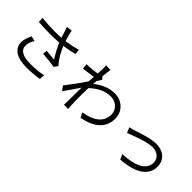

<svg xmlns="http://www.w3.org/2000/svg" viewBox="114 -1764 2772 2772"><g transform="rotate(45 1500.0 -378.0)"><path d="M524 -709C531 -686 541 -656 553 -619C514 -616 470 -615 424 -615C343 -615 252 -619 158 -631L160 -551C244 -545 324 -541 398 -541C463 -541 524 -544 580 -549C614 -466 662 -378 701 -321C665 -325 591 -331 535 -336L529 -269C601 -264 722 -253 770 -242L811 -298C744 -374 693 -463 655 -557C722 -566 801 -580 862 -598L853 -676C785 -653 702 -637 630 -627C610 -685 592 -751 584 -798L499 -787C508 -761 517 -730 524 -709ZM312 -312 234 -330C206 -271 186 -219 186 -164C186 -28 306 41 496 42C607 42 692 31 754 20L758 -60C688 -44 602 -34 500 -35C352 -36 265 -78 265 -173C265 -221 282 -264 312 -312Z M1293 -720C1293 -709 1291 -672 1288 -625C1236 -617 1177 -610 1144 -608C1120 -607 1101 -606 1079 -607L1087 -524C1150 -533 1237 -545 1283 -551C1280 -519 1278 -486 1276 -454C1226 -375 1111 -219 1055 -149L1105 -80C1153 -148 1219 -243 1268 -317C1268 -301 1267 -287 1267 -277C1265 -168 1265 -117 1264 -21C1264 -5 1263 24 1261 38H1348C1346 20 1344 -5 1343 -23C1338 -112 1339 -173 1339 -264C1339 -300 1340 -340 1342 -382C1433 -467 1539 -525 1655 -525C1787 -525 1848 -424 1848 -347C1849 -175 1697 -96 1528 -72L1565 3C1783 -39 1930 -144 1929 -345C1928 -500 1805 -598 1667 -598C1572 -598 1458 -563 1348 -472C1349 -494 1351 -516 1353 -537C1368 -562 1385 -589 1398 -607L1368 -642C1368 -642 1367 -642 1367 -641H1364C1370 -710 1378 -766 1383 -791L1289 -794C1293 -769 1293 -742 1293 -720Z M2160 -399 2194 -317C2258 -342 2477 -434 2601 -434C2703 -434 2770 -370 2770 -286C2770 -123 2580 -61 2364 -54L2396 23C2666 6 2851 -92 2851 -284C2851 -421 2749 -506 2607 -506C2489 -506 2325 -446 2254 -424C2222 -414 2190 -405 2160 -399Z"/></g></svg>

Font: DAIFUKU Sans JP
Style: Regular
Weight: 400
Designer: Original font ‘Source Han Sans JP’ : Ryoko NISHIZUKA  (kana, bopomofo & ideographs); Paul D. Hunt (Latin, Greek & Cyrill
Foundry: Daifuku
Version: Version 1.001